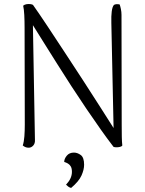

<svg xmlns="http://www.w3.org/2000/svg" viewBox="-20 -717 716 945"><path d="M121 10Q112 10 105 7Q98 4 92 -1Q98 -19 100 -46Q102 -73 102 -103L101 -580Q101 -614 99.5 -643Q98 -672 94 -689Q101 -695 111.5 -696.5Q122 -698 131.5 -696.5Q141 -695 143 -692Q174 -648 214.5 -587Q255 -526 299.5 -458Q344 -390 388.5 -322Q433 -254 471.5 -193Q510 -132 539 -87L528 -605Q527 -638 530 -661Q533 -684 541 -693Q547 -696 554 -696.5Q561 -697 569 -695Q572 -687 575 -672.5Q578 -658 578 -644L579 -102Q579 -68 579.5 -43Q580 -18 582 -1Q579 4 570.5 6Q562 8 553.5 8Q545 8 539 6Q511 -30 477 -78Q443 -126 406 -180.5Q369 -235 332 -292Q295 -349 260.5 -404Q226 -459 195.5 -507.5Q165 -556 142 -593L152 -28Q153 -11 143.5 -0.5Q134 10 121 10ZM330 208Q322 206 316 201.5Q310 197 305 192Q320 176 327 160.5Q334 145 334 129Q334 112 328.5 102.5Q323 93 314.5 88Q306 83 296 80Q296 65 308.5 49.5Q321 34 344 34Q361 34 377.5 46Q394 58 394 94Q394 118 381 147Q368 176 330 208Z"/></svg>

Font: Arima Light
Style: Regular
Weight: 300
Designer: Joana Correia and Natanael Gama
Foundry: NDISCOVER
Version: Version 1.101;gftools[0.9.23]